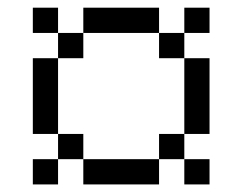

<svg xmlns="http://www.w3.org/2000/svg" viewBox="-20 -687 640 507"><path d="M133.3 -333.3H66.7V-533.3H133.3ZM133.3 -266.7V-333.3H200V-266.7ZM133.3 -200H66.7V-266.7H133.3ZM133.3 -666.7V-600H66.7V-666.7ZM133.3 -600H200V-533.3H133.3ZM400 -266.7V-333.3H466.7V-266.7ZM400 -200H200V-266.7H400ZM400 -666.7V-600H200V-666.7ZM400 -600H466.7V-533.3H400ZM533.3 -333.3H466.7V-533.3H533.3ZM533.3 -266.7V-200H466.7V-266.7ZM533.3 -666.7V-600H466.7V-666.7Z"/></svg>

Font: Galmuri14 Regular
Style: Regular
Weight: 400
Designer: Lee Minseo (quiple)
Version: Version 2.399;hotconv 1.1.1;makeotfexe 2.6.0 DEVELOPMENT